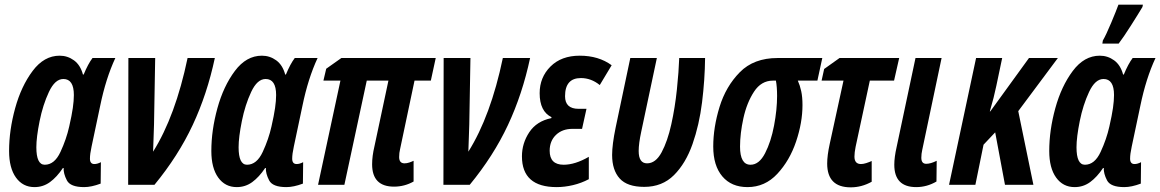

<svg xmlns="http://www.w3.org/2000/svg" viewBox="-20 -793 4979 824"><path d="M250 -72H253Q252 -48 267 -19Q282 10 341 10Q372 10 412 -5L413 -97Q398 -89 385 -89Q366 -89 366 -112Q366 -132 373 -164L410 -339Q434 -456 475 -544H377Q358 -519 339 -473H336Q325 -514 297.5 -534Q270 -554 236 -554Q169 -554 120 -488.5Q71 -423 45 -328.5Q19 -234 19 -145Q19 -72 48.5 -31Q78 10 128 10Q165 10 194.5 -11.5Q224 -33 250 -72ZM136 -161Q136 -204 150 -273.5Q164 -343 190 -398.5Q216 -454 252 -454Q297 -454 297 -385Q297 -361 292.5 -329.5Q288 -298 277 -250Q265 -196 239.5 -141Q214 -86 172 -86Q136 -86 136 -161Z M643 0Q745 -124 807 -256.5Q869 -389 902 -544H785Q733 -295 637 -142Q638 -169 639 -199.5Q640 -230 641 -259L646 -544H531L530 0Z M1118 -72H1121Q1120 -48 1135 -19Q1150 10 1209 10Q1240 10 1280 -5L1281 -97Q1266 -89 1253 -89Q1234 -89 1234 -112Q1234 -132 1241 -164L1278 -339Q1302 -456 1343 -544H1245Q1226 -519 1207 -473H1204Q1193 -514 1165.5 -534Q1138 -554 1104 -554Q1037 -554 988 -488.5Q939 -423 913 -328.5Q887 -234 887 -145Q887 -72 916.5 -31Q946 10 996 10Q1033 10 1062.5 -11.5Q1092 -33 1118 -72ZM1004 -161Q1004 -204 1018 -273.5Q1032 -343 1058 -398.5Q1084 -454 1120 -454Q1165 -454 1165 -385Q1165 -361 1160.5 -329.5Q1156 -298 1145 -250Q1133 -196 1107.5 -141Q1082 -86 1040 -86Q1004 -86 1004 -161Z M1755 -14V-103Q1747 -99 1736.5 -95.5Q1726 -92 1716 -92Q1693 -92 1693 -119Q1693 -128 1694 -136.5Q1695 -145 1697 -153L1759 -447H1829L1850 -544H1445L1380 -498L1368 -447H1441L1345 0H1458L1554 -447H1647L1587 -165Q1577 -123 1577 -88Q1577 8 1671 8Q1716 8 1755 -14Z M1996 0Q2098 -124 2160 -256.5Q2222 -389 2255 -544H2138Q2086 -295 1990 -142Q1991 -169 1992 -199.5Q1993 -230 1994 -259L1999 -544H1884L1883 0Z M2507 -24V-120Q2448 -86 2399 -86Q2339 -86 2339 -146Q2339 -188 2366 -214Q2393 -240 2437 -240H2478L2497 -326H2463Q2405 -326 2405 -380Q2405 -458 2473 -458Q2517 -458 2554 -428L2605 -513Q2549 -554 2468 -554Q2389 -554 2342.5 -507.5Q2296 -461 2296 -393Q2296 -315 2347 -290L2346 -286Q2283 -273 2251.5 -225.5Q2220 -178 2220 -122Q2220 10 2369 10Q2403 10 2439 1.5Q2475 -7 2507 -24Z M3006 -544H2895Q2893 -486 2885 -409Q2877 -332 2861 -259.5Q2845 -187 2819.5 -139.5Q2794 -92 2757 -92Q2721 -92 2721 -145Q2721 -177 2732 -228L2799 -544H2685L2622 -245Q2607 -172 2607 -128Q2607 -63 2639.5 -27Q2672 9 2745 9Q2822 9 2872.5 -41.5Q2923 -92 2952 -174.5Q2981 -257 2993 -354Q3005 -451 3006 -544Z M3424 -342Q3424 -377 3418.5 -402Q3413 -427 3404 -447H3488L3509 -544H3317Q3215 -544 3155 -483Q3095 -422 3068 -334Q3041 -246 3041 -164Q3041 -82 3080 -36Q3119 10 3188 10Q3263 10 3316 -47Q3369 -104 3396.5 -185.5Q3424 -267 3424 -342ZM3156 -164Q3156 -220 3170.5 -286Q3185 -352 3216 -399.5Q3247 -447 3297 -447H3310Q3315 -420 3315 -381Q3315 -323 3302 -254Q3289 -185 3263.5 -135.5Q3238 -86 3201 -86Q3156 -86 3156 -164Z M3721 -13V-102Q3710 -97 3697.5 -93Q3685 -89 3675 -89Q3647 -89 3647 -121Q3647 -138 3652 -163L3713 -447H3817L3839 -544H3583L3517 -497L3506 -447H3600L3541 -176Q3530 -126 3530 -91Q3530 11 3631 11Q3678 11 3721 -13Z M3999 -14 4000 -103Q3974 -90 3955 -90Q3934 -90 3934 -116Q3934 -125 3935 -133Q3936 -141 3938 -150L4021 -544H3909L3828 -162Q3818 -118 3818 -86Q3818 10 3912 10Q3958 10 3999 -14Z M4166 0 4201 -172 4251 -225 4293 0H4415L4350 -316L4520 -544H4396L4230 -315H4228Q4246 -376 4256 -425L4281 -544H4169L4053 0Z M4781 -606Q4801 -632 4834 -684Q4867 -736 4883 -763L4885 -773H4780Q4771 -748 4749 -695.5Q4727 -643 4713 -619L4711 -606ZM4714 -72H4717Q4716 -48 4731 -19Q4746 10 4805 10Q4836 10 4876 -5L4877 -97Q4862 -89 4849 -89Q4830 -89 4830 -112Q4830 -132 4837 -164L4874 -339Q4898 -456 4939 -544H4841Q4822 -519 4803 -473H4800Q4789 -514 4761.5 -534Q4734 -554 4700 -554Q4633 -554 4584 -488.5Q4535 -423 4509 -328.5Q4483 -234 4483 -145Q4483 -72 4512.5 -31Q4542 10 4592 10Q4629 10 4658.5 -11.5Q4688 -33 4714 -72ZM4600 -161Q4600 -204 4614 -273.5Q4628 -343 4654 -398.5Q4680 -454 4716 -454Q4761 -454 4761 -385Q4761 -361 4756.5 -329.5Q4752 -298 4741 -250Q4729 -196 4703.5 -141Q4678 -86 4636 -86Q4600 -86 4600 -161Z"/></svg>

Font: Noto Sans Display Condensed
Style: Bold Italic
Weight: 700
Width: 3
Designer: Monotype Design team
Foundry: Monotype Imaging Inc.
Version: 1.000